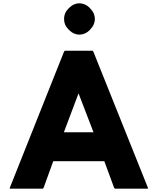

<svg xmlns="http://www.w3.org/2000/svg" viewBox="-20 -1127 950 1154"><path d="M397 -1081 390 -1074C374 -1058 365 -1038 365 -1013C365 -988 374 -968 390 -952L397 -945C413 -929 433 -919 457 -919C481 -919 502 -929 518 -945L524 -952C540 -968 550 -988 550 -1013C550 -1038 540 -1058 524 -1074L518 -1081C502 -1097 481 -1107 457 -1107C433 -1107 413 -1097 397 -1081ZM537 -822H370L365 -817L38 4L41 7H238L242 2L300 -158H607L666 2L671 7H867L870 4L541 -817ZM364 -332 452 -566 542 -332Z"/></svg>

Font: Hussar Woodtype
Style: Bd
Weight: 900
Foundry: Cannot Into Space Fonts
Version: Version 1.07